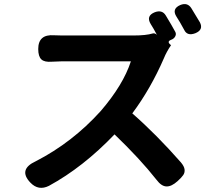

<svg xmlns="http://www.w3.org/2000/svg" viewBox="-20 -866 1040 929"><path d="M905.3 -827.1Q909.2 -821.3 947.3 -757.8Q965.8 -721.7 924.8 -705.1Q885.7 -690.4 871.1 -721.7Q849.6 -761.7 834 -785.2Q809.6 -823.2 852.5 -841.8Q886.7 -855.5 905.3 -827.1ZM280.3 -694.3H626Q686.5 -694.3 718.8 -704.1Q729.5 -707 739.3 -697.3Q721.7 -730.5 709 -750Q685.5 -789.1 728.5 -806.6Q764.6 -820.3 782.2 -791Q812.5 -741.2 828.1 -711.9Q834 -701.2 827.6 -689.5Q821.3 -677.7 806.6 -672.9Q785.2 -664.1 807.6 -647.5Q785.2 -614.3 773.4 -585Q709 -436.5 620.1 -317.4Q737.3 -214.8 855.5 -80.1Q871.1 -61.5 873 -46.4Q875 -31.2 866.7 -19Q858.4 -6.8 838.9 10.7Q809.6 37.1 785.2 36.1Q760.7 35.2 737.3 3.9Q657.2 -97.7 534.2 -215.8Q381.8 -56.6 216.8 33.2Q166 58.6 127 17.6Q66.4 -45.9 153.3 -85.9Q330.1 -176.8 466.8 -328.1Q576.2 -455.1 613.3 -569.3H280.3Q263.7 -569.3 230.5 -567.4Q195.3 -564.5 180.2 -578.6Q165 -592.8 165 -628.9Q165 -701.2 242.2 -695.3Q256.8 -694.3 280.3 -694.3Z"/></svg>

Font: GenSenMaruGothic TW TTF Bold
Style: Regular
Weight: 700
Version: Version 1.301